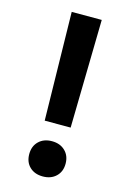

<svg xmlns="http://www.w3.org/2000/svg" viewBox="-111 -755 549 820"><g transform="rotate(15 163.5 -344.5)"><path d="M101.1 -700.2H233.9L224.6 -221.7H109.9ZM163.1 10.7Q127 10.7 105 -10.5Q83 -31.7 83 -66.9Q83 -102.1 105 -123.5Q127 -145 163.1 -145Q199.2 -145 221.4 -123.5Q243.7 -102.1 243.7 -66.9Q243.7 -31.7 221.4 -10.5Q199.2 10.7 163.1 10.7Z"/></g></svg>

Font: DavidDev Light
Style: Regular
Weight: 300
Designer: David.dev
Foundry: David.dev
Version: Version 1.001;FEAKit 1.0